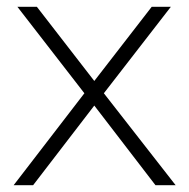

<svg xmlns="http://www.w3.org/2000/svg" viewBox="-20 -542 553 562"><path d="M20 0H77L256 -233L435 0H494L284 -269L480 -522H424L256 -305L88 -522H31L227 -269Z"/></svg>

Font: Montserrat Light
Style: Regular
Weight: 300
Designer: Julieta Ulanovsky
Foundry: Julieta Ulanovsky
Version: Version 7.200